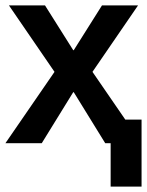

<svg xmlns="http://www.w3.org/2000/svg" viewBox="-24 -528 542 708"><path d="M498 160H384V0H364L248 -188H246L130 0H-4L177 -263L9 -508H142L246 -343H248L352 -508H485L317 -263L438 -87H498Z"/></svg>

Font: CST
Style: Medium
Weight: 500
Version: Version 1.00